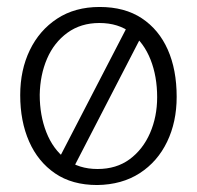

<svg xmlns="http://www.w3.org/2000/svg" viewBox="-20 -518 565 551"><path d="M259 13Q187 13 138 -20.5Q89 -54 63.5 -112Q38 -170 38 -245Q38 -317 65.5 -374Q93 -431 144 -464.5Q195 -498 266 -498Q338 -498 387 -465.5Q436 -433 461.5 -375.5Q487 -318 487 -240Q487 -168 459.5 -111Q432 -54 381 -21Q330 12 259 13ZM260 -33Q314 -33 352 -61Q390 -89 410.5 -136Q431 -183 431 -239Q431 -299 412 -347Q393 -395 356.5 -423.5Q320 -452 265 -452Q212 -452 173.5 -424Q135 -396 115 -349.5Q95 -303 94 -246Q94 -187 113 -138.5Q132 -90 169 -61.5Q206 -33 260 -33ZM186 -27 142 -49 348 -447 388 -418Z"/></svg>

Font: Catamaran ExtraLight
Style: Regular
Weight: 250
Designer: Pria Ravichandran
Version: Version 2.000